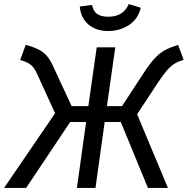

<svg xmlns="http://www.w3.org/2000/svg" viewBox="-43 -921 920 941"><path d="M830 -701 857 -628Q834 -621 816 -611Q798 -601 778 -579Q758 -557 729 -513L629 -361L780 0H682L549 -323H470L425 0H334L379 -323H301L85 0H-23L227 -366L141 -554Q131 -578 119.5 -591.5Q108 -605 93 -613Q78 -621 56 -627L83 -701Q121 -691 145.5 -678.5Q170 -666 186.5 -647Q203 -628 217 -597L308 -401H390L431 -689H522L481 -401H555L661 -563Q693 -612 717.5 -637.5Q742 -663 768 -676.5Q794 -690 830 -701ZM486 -769Q446 -769 416 -784Q386 -799 368.5 -826Q351 -853 348 -889L408 -897Q414 -865 434 -852Q454 -839 488 -839Q524 -839 549 -854Q574 -869 588 -901L647 -883Q634 -828 589.5 -798.5Q545 -769 486 -769Z"/></svg>

Font: Fira Sans Variable
Style: Italic
Weight: 397
Italic angle: -8°
Designer: Carrois Corporate & Edenspiekermann AG
Foundry: Carrois Corporate GbR & Edenspiekermann AG
Version: Version 4.202